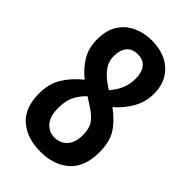

<svg xmlns="http://www.w3.org/2000/svg" viewBox="-222 -802 894 894"><g transform="rotate(45 225.5 -355.0)"><path d="M225 12Q137 12 83 -34.5Q29 -81 29 -176Q29 -240 57 -285.5Q85 -331 134 -371Q91 -406 66.5 -447.5Q42 -489 42 -545Q42 -605 67 -644Q92 -683 134 -702.5Q176 -722 228 -722Q278 -722 319 -703Q360 -684 384.5 -646Q409 -608 409 -552Q409 -501 384.5 -456Q360 -411 316 -372Q368 -334 395 -291.5Q422 -249 422 -181Q422 -84 368 -36Q314 12 225 12ZM235 -425 248 -416Q275 -447 287 -477Q299 -507 299 -542Q299 -582 281 -606Q263 -630 225 -630Q189 -630 170.5 -607Q152 -584 152 -545Q152 -508 174.5 -478.5Q197 -449 235 -425ZM140 -191Q140 -136 164 -108.5Q188 -81 225 -81Q263 -81 287 -107Q311 -133 311 -182Q311 -225 294.5 -249.5Q278 -274 240 -299L198 -326Q168 -297 154 -266.5Q140 -236 140 -191Z"/></g></svg>

Font: Special Gothic Condensed One
Style: Regular
Weight: 400
Designer: Alistair McCready
Foundry: Monolith
Version: Version 1.010; ttfautohint (v1.8.4.7-5d5b)